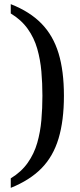

<svg xmlns="http://www.w3.org/2000/svg" viewBox="-20 -780 386 928"><path d="M32 128V82Q83 51 114 7Q145 -37 160 -89.5Q175 -142 180 -199.5Q185 -257 185 -317Q185 -377 180 -434.5Q175 -492 160 -544.5Q145 -597 114 -640.5Q83 -684 32 -715V-760Q124 -724 180.5 -666Q237 -608 263 -522.5Q289 -437 289 -317Q289 -197 263 -110.5Q237 -24 180.5 33.5Q124 91 32 128Z"/></svg>

Font: Noto Serif Khmer
Style: Regular
Weight: 400
Designer: Danh Hong and the Monotype Design Team
Foundry: Monotype Imaging Inc.
Version: Version 2.003